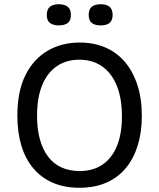

<svg xmlns="http://www.w3.org/2000/svg" viewBox="-20 -874 752 907"><path d="M356 13Q284 13 229 -11Q174 -35 136.5 -80Q99 -125 80.5 -187.5Q62 -250 62 -328Q62 -442 100 -518.5Q138 -595 204.5 -634Q271 -673 356 -673Q423 -673 477 -650Q531 -627 569.5 -582Q608 -537 629 -472.5Q650 -408 650 -326Q650 -249 630.5 -186.5Q611 -124 574 -79.5Q537 -35 482 -11Q427 13 356 13ZM356 -66Q420 -66 464.5 -96.5Q509 -127 532.5 -184.5Q556 -242 556 -324Q556 -409 532 -468.5Q508 -528 463 -560Q418 -592 355 -592Q293 -592 248 -561Q203 -530 179 -471Q155 -412 155 -327Q155 -264 168.5 -215.5Q182 -167 207.5 -133.5Q233 -100 270.5 -83Q308 -66 356 -66ZM456 -754Q428 -754 413.5 -765.5Q399 -777 399 -804Q399 -830 413.5 -842Q428 -854 456 -854Q483 -854 497.5 -842Q512 -830 512 -804Q512 -777 497.5 -765.5Q483 -754 456 -754ZM258 -754Q231 -754 216 -765.5Q201 -777 201 -804Q201 -830 216 -842Q231 -854 258 -854Q285 -854 300 -842Q315 -830 315 -804Q315 -777 300 -765.5Q285 -754 258 -754Z"/></svg>

Font: Bricolage Grotesque 16pt
Style: Regular
Weight: 400
Version: Version 1.001;gftools[0.9.33.dev8+g029e19f]